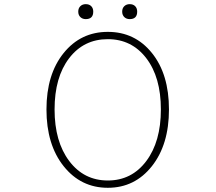

<svg xmlns="http://www.w3.org/2000/svg" viewBox="-20 -893 1040 926"><path d="M204.1 -365.2Q204.1 -534.2 286.6 -636.7Q369.1 -739.3 500 -739.3Q630.9 -739.3 712.9 -637.2Q794.9 -535.2 794.9 -365.2Q794.9 -195.3 712.4 -91.3Q629.9 12.7 500 12.7Q370.1 12.7 287.1 -91.3Q204.1 -195.3 204.1 -365.2ZM500 -704.1Q383.8 -704.1 313.5 -612.3Q243.2 -520.5 243.2 -365.2Q243.2 -210 314 -116.2Q384.8 -22.5 500 -22.5Q615.2 -22.5 685.5 -116.2Q755.9 -210 755.9 -365.2Q755.9 -520.5 685.5 -612.3Q615.2 -704.1 500 -704.1ZM393.6 -800.8Q377.9 -800.8 367.7 -810.5Q357.4 -820.3 357.4 -836.9Q357.4 -853.5 367.7 -863.3Q377.9 -873 393.6 -873Q410.2 -873 419.9 -863.3Q429.7 -853.5 429.7 -836.9Q429.7 -800.8 393.6 -800.8ZM605.5 -800.8Q589.8 -800.8 579.6 -810.5Q569.3 -820.3 569.3 -836.9Q569.3 -853.5 579.6 -863.3Q589.8 -873 605.5 -873Q622.1 -873 631.8 -863.3Q641.6 -853.5 641.6 -836.9Q641.6 -800.8 605.5 -800.8Z"/></svg>

Font: GenEi Gothic M ExtraLight
Style: Regular
Weight: 200
Designer: o_tamon (Modified); [Source Han Sans]
Ryoko NISHIZUKA  (kana & ideographs); Paul D. Hunt (Latin, Greek & Cyrillic); Wenl
Version: Version 1.1a;Original Version 1.004